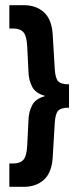

<svg xmlns="http://www.w3.org/2000/svg" viewBox="-20 -720 297 740"><path d="M155 -350Q117 -360 104 -385.5Q91 -411 90 -439L85 -539Q83 -581 70.5 -595.5Q58 -610 32 -610H16V-700H72Q119 -700 149 -673Q179 -646 183 -589L191 -455Q193 -420 203.5 -407.5Q214 -395 246 -395V-305Q214 -305 203.5 -292.5Q193 -280 191 -245L183 -111Q179 -54 149 -27Q119 0 72 0H16V-90H32Q58 -90 70.5 -104.5Q83 -119 85 -161L90 -261Q91 -289 104 -314.5Q117 -340 155 -350Z"/></svg>

Font: Bebas Neue Bold
Style: Regular
Weight: 700
Designer: Ryoichi Tsunekawa & LGV (GE)
Foundry: Free Software Foundation, Inc.
Version: Version 1.003 August 13, 2016